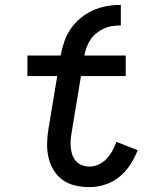

<svg xmlns="http://www.w3.org/2000/svg" viewBox="-20 -757 640 785"><path d="M346 8Q316 8 287.5 1.5Q259 -5 236.5 -21Q214 -37 199.5 -61Q185 -85 178.5 -112.5Q172 -140 172.5 -170Q173 -200 178 -229L214 -446H92V-530H228Q233 -558 242.5 -586Q252 -614 269 -639Q286 -664 310 -683.5Q334 -703 361 -715Q388 -727 416.5 -732Q445 -737 474 -737V-653Q457 -653 439.5 -650.5Q422 -648 405.5 -640.5Q389 -633 374.5 -621.5Q360 -610 350 -595Q340 -580 334 -563.5Q328 -547 325 -530H494V-446H311L273 -216Q270 -200 269 -184Q268 -168 269.5 -152.5Q271 -137 276 -123Q281 -109 291 -98Q301 -87 315.5 -81.5Q330 -76 346 -76Q365 -76 383.5 -84.5Q402 -93 416 -108Q430 -123 439.5 -140.5Q449 -158 456 -177L543 -143Q531 -112 512.5 -83.5Q494 -55 467.5 -33.5Q441 -12 409 -2Q377 8 346 8Z"/></svg>

Font: Iosevka Curly Slab MdEx
Style: Italic
Weight: 500
Width: 7
Italic angle: -9°
Monospace: yes
Designer: Belleve Invis
Foundry: Belleve Invis
Version: Version 11.0.0; ttfautohint (v1.8.3)